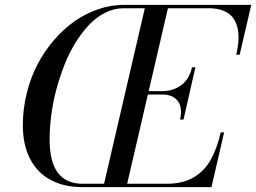

<svg xmlns="http://www.w3.org/2000/svg" viewBox="-20 -770 1054 790"><path d="M320.1 -13.9H408.2L575.9 -736.1H489Q450.7 -736.1 414.3 -718.4Q377.9 -700.7 348 -669.4Q318.1 -638.2 291.9 -596.3Q265.6 -554.4 246.1 -505.4Q226.6 -456.3 212.4 -403.8Q198.2 -351.3 191.2 -298Q184.1 -244.6 184.1 -195.1Q184.1 -13.9 320.1 -13.9ZM647.9 -381.1H588.4L503.2 -13.9H665Q698.7 -13.9 727.1 -20.6Q755.4 -27.3 777.3 -40.5Q799.3 -53.7 816.9 -71.8Q834.5 -89.8 847.8 -114.1Q861.1 -138.4 870.7 -165.3Q880.4 -192.1 887.9 -225.1H902.1L850.1 0H320.1Q243.7 0 188.5 -29.5Q133.3 -59.1 103.6 -116.6Q74 -174.1 74 -254.9Q74 -321.8 90 -386.2Q106 -450.7 134.2 -504.8Q162.4 -558.8 201.8 -604.7Q241.2 -650.6 286.7 -682.5Q332.3 -714.4 384.4 -732.2Q436.5 -750 489 -750H1013.9L966.1 -544.9H951.9Q959.7 -578.1 961.2 -606Q962.6 -633.8 956.5 -658.2Q950.4 -682.6 936.5 -699.6Q922.6 -716.6 897.9 -726.3Q873.3 -736.1 839.1 -736.1H670.9L591.8 -395H647.9Q692.9 -395 726.1 -419.9Q759.3 -444.8 770 -492.9H783.9L735.1 -278.1H720.9Q731.9 -327.1 711.8 -354.1Q691.7 -381.1 647.9 -381.1Z"/></svg>

Font: Bodoni* 16
Style: Italic
Weight: 400
Italic angle: -13°
Version: Version 2.000